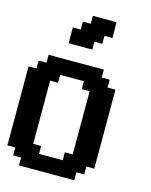

<svg xmlns="http://www.w3.org/2000/svg" viewBox="-172 -1358 1157 1467"><g transform="rotate(15 406.0 -625.0)"><path d="M125 0H562.5V-62.5H625V-125H687.5V-750H625V-812.5H562.5V-875H125V-812.5H62.5V-750H0V-125H62.5V-62.5H125ZM437.5 -125H250V-187.5H187.5V-687.5H250V-750H437.5V-687.5H500V-187.5H437.5ZM250 -1000H437.5V-1062.5H500V-1125H562.5V-1250H375V-1187.5H312.5V-1125H250Z"/></g></svg>

Font: Faithful 32x
Style: Semibold
Weight: 400
Foundry: Faithful Resource Pack
Version: Version 1.0; January 27, 2023